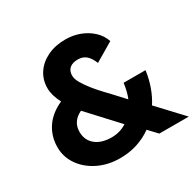

<svg xmlns="http://www.w3.org/2000/svg" viewBox="-157 -887 1085 1068"><g transform="rotate(-30 385.5 -352.5)"><path d="M324 10Q246 10 184 -20.5Q122 -51 86 -102.5Q50 -154 50 -217Q50 -286 86.5 -341Q123 -396 195 -428Q180 -457 173 -482Q166 -507 166 -529Q166 -583 194 -625Q222 -667 272 -691Q322 -715 387 -715Q437 -715 480 -698.5Q523 -682 555 -652Q587 -622 600 -582L480 -511Q463 -552 442 -568Q421 -584 392 -584Q358 -584 339 -568Q320 -552 320 -521Q320 -500 335.5 -473Q351 -446 374 -417Q397 -388 421.5 -362Q446 -336 464 -317L525 -251Q542 -293 548 -344H689Q674 -237 622 -156L768 0H579L528 -54Q485 -23 433.5 -6.5Q382 10 324 10ZM199 -229Q199 -177 236.5 -145.5Q274 -114 341 -114Q393 -114 437 -142L302 -288Q282 -309 265 -328Q199 -297 199 -229Z"/></g></svg>

Font: Readex Pro bold
Style: Bold
Weight: 700
Designer: Bonnie Shaver-Troup, Thomas Jockin
Foundry: Lexend
Version: Version 1.200; ttfautohint (v1.8.3)